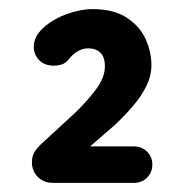

<svg xmlns="http://www.w3.org/2000/svg" viewBox="-20 -778 404 421"><path d="M273 -377H96Q76 -377 63 -390Q50 -403 50 -422Q50 -435 55 -443.5Q60 -452 69 -461L144 -530Q171 -556 190.5 -582Q210 -608 210 -633Q210 -653 200 -662.5Q190 -672 173 -672Q161 -672 149.5 -665Q138 -658 130 -647Q123 -639 115 -636.5Q107 -634 99 -634Q77 -634 65.5 -646.5Q54 -659 54 -675Q54 -698 75 -717Q96 -736 126 -747Q156 -758 183 -758Q229 -758 257.5 -739.5Q286 -721 299 -693Q312 -665 312 -635Q312 -612 301 -589.5Q290 -567 272 -546Q254 -525 233 -505L166 -447L160 -457H273Q291 -457 302.5 -445.5Q314 -434 314 -417Q314 -400 302.5 -388.5Q291 -377 273 -377Z"/></svg>

Font: Quicksand Variable Light
Style: Regular
Weight: 300
Designer: Andrew Paglinawan
Foundry: Andrew Paglinawan
Version: Version 3.004